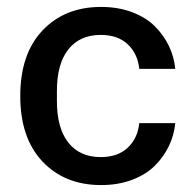

<svg xmlns="http://www.w3.org/2000/svg" viewBox="-20 -530 566 560"><path d="M274.9 9.8Q168.9 9.8 104 -58.8Q39.1 -127.4 39.1 -250Q39.1 -372.6 104 -441.2Q168.9 -509.8 274.9 -509.8Q324.7 -509.8 365.5 -494.4Q406.2 -479 432.1 -452.9Q458 -426.8 472.9 -395.3Q487.8 -363.8 491.2 -329.1H386.2Q381.8 -373 352.8 -400.6Q323.7 -428.2 273.9 -428.2Q212.9 -428.2 179.4 -386Q146 -343.8 146 -265.1V-234.9Q146 -156.2 179.4 -114Q212.9 -71.8 273.9 -71.8Q323.7 -71.8 352.8 -99.4Q381.8 -127 386.2 -170.9H491.2Q487.8 -136.2 472.9 -104.7Q458 -73.2 432.1 -47.1Q406.2 -21 365.5 -5.6Q324.7 9.8 274.9 9.8Z"/></svg>

Font: TASA Orbiter Deck Medium
Style: Regular
Weight: 500
Designer: Weizhong Zhang
Version: Version 1.000;Glyphs 3.1.2 (3151)